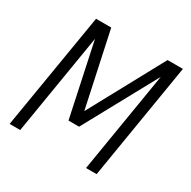

<svg xmlns="http://www.w3.org/2000/svg" viewBox="-163 -893 1046 1051"><g transform="rotate(30 360.0 -367.5)"><path d="M29 0H96L201 -637L299 -177H366L617 -637L512 0H579L700 -735H603L348 -265L247 -735H151Z"/></g></svg>

Font: Iosevka Sparkle Light Oblique
Style: Regular
Weight: 300
Italic angle: -9°
Designer: Belleve Invis
Foundry: Belleve Invis
Version: Version 4.5.0; ttfautohint (v1.8.3)